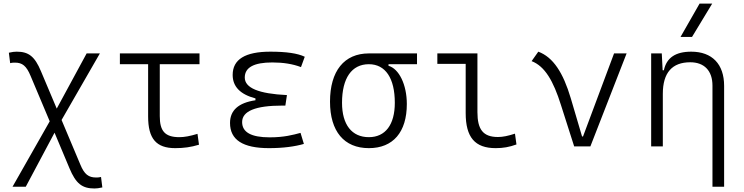

<svg xmlns="http://www.w3.org/2000/svg" viewBox="-20 -815 4142 1069"><path d="M505.9 234.4C519 234.4 529.8 232.9 549.8 228.5L542.5 170.4C531.7 172.9 524.9 173.3 515.6 173.3C473.1 173.3 449.7 156.2 426.8 100.1L322.8 -147L536.1 -517.6H462.4L295.9 -210.4L208 -418.5C173.8 -500.5 139.6 -527.3 73.2 -527.3C60.1 -527.3 49.3 -525.9 29.3 -521.5L36.6 -463.4C44.9 -465.8 51.3 -466.3 63.5 -466.3C104 -466.3 127 -448.7 150.4 -392.1L256.8 -139.6L49.8 224.6H123.5L283.7 -76.2L366.7 121.6C402.3 207 437 234.4 505.9 234.4Z M955.6 9.8C1003.4 9.8 1042.5 4.4 1087.9 -9.3L1079.6 -69.8C1037.6 -57.1 1006.8 -51.3 978.5 -51.3C897.5 -51.3 869.6 -86.4 869.6 -168.5V-457.5H1090.8V-517.6H647.5V-457.5H804.7V-166.5C804.7 -43 849.6 9.8 955.6 9.8Z M1477.5 9.8C1555.7 9.8 1621.6 1 1671.9 -13.7L1653.3 -75.2C1611.3 -64 1562 -50.3 1481.4 -50.3C1378.9 -50.3 1328.1 -78.6 1328.1 -135.3C1328.1 -196.3 1402.3 -227.1 1551.8 -227.1H1568.8L1577.6 -285.6C1420.4 -293 1342.8 -325.2 1342.8 -383.3C1342.8 -439.5 1393.6 -467.3 1496.1 -467.3C1556.6 -467.3 1609.4 -459 1655.8 -441.4L1676.8 -499C1637.2 -518.1 1574.2 -527.3 1485.4 -527.3C1345.2 -527.3 1275.4 -484.4 1275.4 -397.9C1275.4 -333 1317.4 -289.6 1402.3 -267.1V-256.8C1307.6 -242.7 1260.7 -200.7 1260.7 -130.4C1260.7 -36.1 1332.5 9.8 1477.5 9.8Z M2033.7 9.8C2168.5 9.8 2245.1 -79.1 2245.1 -235.8C2245.1 -343.8 2201.7 -432.1 2143.1 -448.7V-457.5H2301.8V-517.6H2033.7C1896.5 -517.6 1817.4 -419.9 1817.4 -249C1817.4 -84 1895.5 9.8 2033.7 9.8ZM2033.7 -51.3C1939 -51.3 1884.3 -120.6 1884.3 -242.7C1884.3 -379.9 1938 -457.5 2033.7 -457.5C2126 -457.5 2178.2 -379.9 2178.2 -242.7C2178.2 -120.6 2125.5 -51.3 2033.7 -51.3Z M2739.7 9.8C2781.2 9.8 2815.4 3.9 2855.5 -10.7L2847.2 -70.8C2808.1 -58.1 2779.3 -52.2 2752.4 -52.2C2668.9 -52.2 2638.2 -95.2 2638.2 -190.4V-517.6H2415V-459.5H2572.8V-185.5C2572.8 -50.8 2624 9.8 2739.7 9.8Z M3176.8 0H3267.1L3468.8 -517.6H3398.9L3226.1 -55.2H3220.7L3157.7 -268.6C3115.7 -409.7 3060.1 -496.6 2977.1 -527.3L2939.9 -474.6C3013.7 -446.3 3061 -364.3 3103 -231Z M3946.8 224.6H4011.7V-336.9C4011.7 -458 3944.8 -527.3 3828.6 -527.3C3740.7 -527.3 3690.9 -493.2 3676.3 -423.8H3669.4L3664.6 -517.6H3605.5V0H3670.4V-292.5C3670.4 -410.2 3722.2 -468.3 3823.2 -468.3C3900.9 -468.3 3946.8 -421.4 3946.8 -338.4ZM3769 -609.4H3833L3945.3 -794.9H3875Z"/></svg>

Font: Cascadia Code Light
Style: Regular
Weight: 300
Monospace: yes
Designer: Aaron Bell
Foundry: Saja Typeworks
Version: Version 2404.023